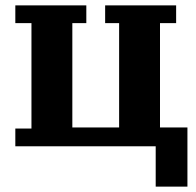

<svg xmlns="http://www.w3.org/2000/svg" viewBox="-20 -544 729 714"><path d="M559 0H37V-66H97V-458H37V-524H301V-458H249V-70H423V-458H371V-524H635V-458H575V-70H677V150H559Z"/></svg>

Font: IBM Plex Serif
Style: Bold
Weight: 700
Designer: Mike Abbink, Paul van der Laan, Pieter van Rosmalen
Foundry: Bold Monday
Version: Version 2.008